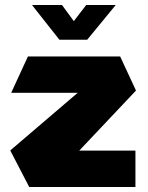

<svg xmlns="http://www.w3.org/2000/svg" viewBox="-20 -743 589 763"><path d="M24.9 -374.1V-375.1L90.9 -518.5H457.5L440.3 -374.1ZM254.1 -101.2 21.1 -144.4V-145.4L457.5 -518.5L520.4 -383.2ZM96 0 21.1 -144.4H518.2V0ZM216.1 -585.1 107.9 -722.2V-723.2H226.3L313.5 -604.2ZM216.5 -585.1 322.6 -723.2H439.2V-722.2L326.5 -585.1Z"/></svg>

Font: Foldit Thin
Style: Regular
Weight: 100
Designer: Sophia Tai
Foundry: Sophia Tai
Version: Version 1.003